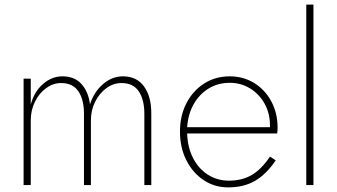

<svg xmlns="http://www.w3.org/2000/svg" viewBox="-20 -800 1457 830"><path d="M634 -311V0H604V-308Q604 -369 580 -405Q556 -441 505 -441Q470 -441 440 -419Q410 -397 391.5 -360.5Q373 -324 373 -280V0H343V-308Q343 -369 319 -405Q295 -441 244 -441Q210 -441 180 -419.5Q150 -398 131.5 -361Q113 -324 113 -280V0H82V-460H113V-348Q128 -404 166 -437Q204 -470 250 -470Q302 -470 332 -437Q362 -404 369 -349Q387 -404 426 -437Q465 -470 511 -470Q571 -470 602.5 -426.5Q634 -383 634 -311Z M967 10Q907 10 860 -21.5Q813 -53 785.5 -107.5Q758 -162 758 -231Q758 -300 786 -354Q814 -408 862.5 -439Q911 -470 973 -470Q1032 -470 1079 -441Q1126 -412 1153 -361.5Q1180 -311 1180 -248Q1180 -243 1179.5 -235.5Q1179 -228 1178 -223H789Q791 -163 814.5 -117Q838 -71 878.5 -45Q919 -19 970 -19Q1027 -19 1069 -44Q1111 -69 1147 -123L1172 -107Q1131 -46 1082 -18Q1033 10 967 10ZM973 -442Q922 -442 882 -417.5Q842 -393 817.5 -350Q793 -307 789 -250H1147Q1147 -254 1147 -258Q1147 -310 1124 -351.5Q1101 -393 1061.5 -417.5Q1022 -442 973 -442Z M1304 -780H1335V0H1304Z"/></svg>

Font: Jost* Thin
Style: Regular
Weight: 200
Version: Version 3.7